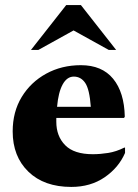

<svg xmlns="http://www.w3.org/2000/svg" viewBox="-20 -727 543 757"><path d="M261 10Q154 10 92 -50Q30 -110 30 -209Q30 -286 65.5 -344.5Q101 -403 162 -436.5Q223 -470 299 -470Q382 -470 426 -416.5Q470 -363 472 -267L469 -262H202Q202 -255 202 -247Q202 -190 237 -154.5Q272 -119 346 -119Q375 -119 406.5 -124Q438 -129 470 -145H473V-124Q448 -66 392.5 -28Q337 10 261 10ZM271 -425Q244 -425 227 -394Q210 -363 205 -306H338Q333 -375 316 -400Q299 -425 271 -425ZM102 -530 241 -707H299L438 -530H409L270 -607L131 -530Z"/></svg>

Font: Spectral ExtraBold
Style: Regular
Weight: 800
Designer: Jean-Baptiste Levee
Foundry: Production Type
Version: Version 2.001